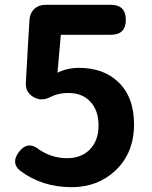

<svg xmlns="http://www.w3.org/2000/svg" viewBox="-20 -761 630 795"><path d="M277 14Q152 14 61 -56Q26 -87 57 -130Q94 -181 143 -141Q196 -106 257 -106Q316 -106 351 -141Q388 -178 388 -241.5Q388 -305 353 -341Q320 -376 263 -376Q223 -376 192 -361Q153 -339 119 -359L116 -361Q85 -380 87 -418L95 -561L102 -678Q104 -707 122 -724Q140 -741 168 -741H303H439Q501 -741 501 -679Q501 -617 439 -617H232L218 -460Q259 -480 307 -480Q407 -480 468 -423Q535 -361 535 -246Q535 -127 457 -54Q384 14 277 14Z"/></svg>

Font: GenSenRounded2 TW B
Style: Regular
Weight: 700
Version: Version 2.000;PS 2;hotconv 16.6.51;makeotf.lib2.5.65220 DEVE